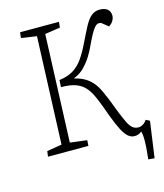

<svg xmlns="http://www.w3.org/2000/svg" viewBox="-126 -802 902 1056"><g transform="rotate(-15 325.5 -274.0)"><path d="M228 -391Q276 -397 308.5 -417Q341 -437 365 -472Q389 -507 411 -553Q436 -605 454.5 -639.5Q473 -674 493 -691Q513 -708 542 -708Q570 -708 585.5 -695Q601 -682 601 -658Q601 -645 593 -630.5Q585 -616 568 -605L537 -630Q532 -635 528 -636Q524 -637 518 -637Q507 -637 495.5 -625Q484 -613 471 -589Q458 -565 440 -527Q429 -502 411 -473Q393 -444 368.5 -419Q344 -394 309 -380V-378Q345 -370 371 -353.5Q397 -337 416.5 -311Q436 -285 451 -246Q454 -241 458 -231Q462 -221 469.5 -202.5Q477 -184 488 -154Q507 -106 520 -78.5Q533 -51 547 -39Q561 -27 581 -27Q595 -27 608 -35.5Q621 -44 629 -57L651 -46L622 160L587 157Q591 122 593 91.5Q595 61 594.5 37.5Q594 14 589 -1Q580 6 570.5 10Q561 14 549 14Q529 14 512.5 0.5Q496 -13 479.5 -44.5Q463 -76 443 -129Q430 -164 422 -186.5Q414 -209 407.5 -223.5Q401 -238 397 -248Q382 -282 362 -304.5Q342 -327 310.5 -339Q279 -351 226 -351ZM171 -656 83 -669 87 -701H308L305 -669L218 -656L194 -44L290 -32L288 0H58L62 -31L147 -45Z"/></g></svg>

Font: Literata ExtraLight
Style: Italic
Weight: 250
Italic angle: -2°
Designer: Latin by Veronika Burian and Jose Scaglione. Greek by Irene Vlachou. Cyrillic by Vera Evstafieva
Foundry: TypeTogether
Version: Version 3.002